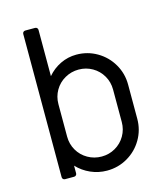

<svg xmlns="http://www.w3.org/2000/svg" viewBox="-114 -847 819 947"><g transform="rotate(-15 295.0 -373.0)"><path d="M164 -53V-14Q164 -8 160 -4Q156 0 150 0H104Q98 0 94 -4Q90 -8 90 -14V-745Q90 -751 94 -755Q98 -759 104 -759H154Q160 -759 164 -755Q168 -751 168 -745V-509Q196 -542 234.5 -560.5Q273 -579 316 -579Q373 -579 421 -551Q469 -523 497 -475Q525 -427 525 -370V-196Q525 -139 497 -91Q469 -43 421 -15Q373 13 316 13Q272 13 232.5 -4.5Q193 -22 164 -53ZM447 -200V-366Q447 -404 428.5 -436Q410 -468 378 -486.5Q346 -505 308 -505Q270 -505 237.5 -486.5Q205 -468 186.5 -436Q168 -404 168 -366V-200Q168 -162 186.5 -130Q205 -98 237.5 -79.5Q270 -61 308 -61Q346 -61 378 -79.5Q410 -98 428.5 -130Q447 -162 447 -200Z"/></g></svg>

Font: Miriam Libre
Style: Regular
Weight: 400
Designer: Michal Sahar
Foundry: Hagilda
Version: Version 1.001